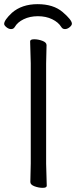

<svg xmlns="http://www.w3.org/2000/svg" viewBox="-33 -894 366 924"><path d="M113 -18 115 -107V-589L112 -695Q112 -705 131.5 -705Q151 -705 171 -697.5Q191 -690 191 -677L189 -588V-106L192 0Q192 10 172.5 10Q153 10 133 2.5Q113 -5 113 -18ZM-13 -779Q-13 -797 24 -832Q72 -874 148 -874Q224 -874 268.5 -836Q313 -798 313 -780Q313 -772 302 -763Q291 -754 279.5 -754Q268 -754 262 -764Q248 -787 218 -801.5Q188 -816 149.5 -816Q111 -816 81 -801.5Q51 -787 38 -764Q32 -754 20.5 -754Q9 -754 -2 -763Q-13 -772 -13 -779Z"/></svg>

Font: LXGW WenKai Lite
Style: Regular
Weight: 400
Designer: LXGW / Fontworks Inc.
Foundry: LXGW / Fontworks Inc.
Version: Version 1.511; March 25, 2025